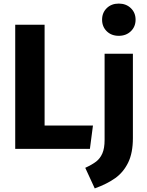

<svg xmlns="http://www.w3.org/2000/svg" viewBox="-20 -831 823 1072"><path d="M229 -130H499L482 0H65V-693H229ZM509 221 456 106Q495 88 517 71Q539 54 551.5 25.5Q564 -3 564 -50V-531H722V-60Q722 23 695.5 77Q669 131 623.5 163.5Q578 196 509 221ZM737 -721Q737 -682 710.5 -656.5Q684 -631 643 -631Q602 -631 576 -656.5Q550 -682 550 -721Q550 -760 576 -785.5Q602 -811 643 -811Q684 -811 710.5 -785.5Q737 -760 737 -721Z"/></svg>

Font: Fira Sans BGR
Style: Bold
Weight: 700
Designer: bBox Type GmbH & Carrois Corporate GbR & Edenspiekermann AG
Foundry: bBox Type GmbH & Carrois Corporate GbR & Edenspiekermann AG
Version: Version 4.301